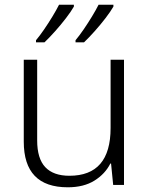

<svg xmlns="http://www.w3.org/2000/svg" viewBox="-20 -786 636 816"><path d="M507 -532V0H461L452 -91H449Q427 -47 381.5 -18.5Q336 10 268 10Q81 10 81 -184V-532H138V-189Q138 -112 172.5 -75.5Q207 -39 275 -39Q450 -39 450 -242V-532ZM462 -758Q450 -737 428.5 -709Q407 -681 382.5 -653.5Q358 -626 337 -606H301V-615Q317 -634 335.5 -661Q354 -688 371 -716Q388 -744 399 -766H462ZM294 -758Q282 -737 260.5 -709Q239 -681 214.5 -653.5Q190 -626 169 -606H133V-615Q149 -634 167.5 -661Q186 -688 203 -716Q220 -744 231 -766H294Z"/></svg>

Font: Noto Sans Myanmar Light
Style: Regular
Weight: 300
Designer: Monotype Design Team
Foundry: Monotype Imaging Inc.
Version: Version 2.107; ttfautohint (v1.8.4.7-5d5b)